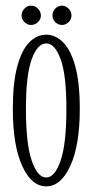

<svg xmlns="http://www.w3.org/2000/svg" viewBox="-20 -650 332 681"><path d="M144 11Q91.5 11 58.5 -62Q25.5 -135 25.5 -263.5Q25.5 -357.5 41.5 -415.5Q57.5 -473.5 84.2 -500.2Q111 -527 144 -527Q176.5 -527 203.5 -500.2Q230.5 -473.5 246.8 -415.5Q263 -357.5 263 -263.5Q263 -135 229.5 -62Q196 11 144 11ZM144 -20.5Q174.5 -20.5 195 -80.2Q215.5 -140 215.5 -263.5Q215.5 -384.5 195 -440.2Q174.5 -496 144 -496Q113 -496 92.5 -440.2Q72 -384.5 72 -263.5Q72 -140 92.5 -80.2Q113 -20.5 144 -20.5ZM200 -561.5Q186 -561.5 176 -571.5Q166 -581.5 166 -594.5Q166 -609 176 -619.5Q186 -630 200 -630Q213 -630 223.2 -619.5Q233.5 -609 233.5 -594.5Q233.5 -581.5 223.2 -571.5Q213 -561.5 200 -561.5ZM90 -561.5Q77 -561.5 66.8 -571.5Q56.5 -581.5 56.5 -594.5Q56.5 -609 66.8 -619.5Q77 -630 90 -630Q104 -630 114.5 -619.5Q125 -609 125 -594.5Q125 -581.5 114.5 -571.5Q104 -561.5 90 -561.5Z"/></svg>

Font: Imbue 10pt ExtraLight
Style: Regular
Weight: 200
Designer: Tyler Finck
Foundry: Etcetera Type Company
Version: Version 1.102; ttfautohint (v1.8.3)